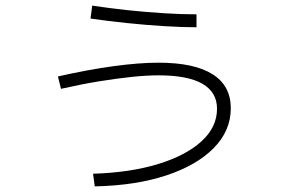

<svg xmlns="http://www.w3.org/2000/svg" viewBox="-20 -625 1040 683"><path d="M311 -7Q443 -11 542.5 -41.5Q642 -72 697 -122.5Q752 -173 752 -238Q752 -297 700 -327Q648 -357 544 -357Q501 -357 449 -351.5Q397 -346 334.5 -336Q272 -326 197 -309L186 -353Q292 -377 383 -389.5Q474 -402 544 -402Q671 -402 736 -361Q801 -320 801 -240Q801 -160 740.5 -98.5Q680 -37 571.5 -1Q463 35 317 38ZM679 -528Q628 -528 563.5 -532Q499 -536 431.5 -543Q364 -550 302 -559L308 -605Q366 -596 432 -589Q498 -582 562 -578Q626 -574 679 -574Z"/></svg>

Font: M PLUS 1 Light
Style: Regular
Weight: 300
Designer: Coji Morishita
Foundry: UNDERFOREST DESIGN
Version: Version 1.001